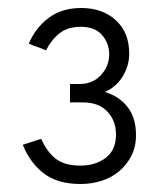

<svg xmlns="http://www.w3.org/2000/svg" viewBox="-20 -894 410 480"><path d="M83 -547Q97 -515 119 -497.5Q141 -480 181 -480Q219 -480 244.5 -499.5Q270 -519 270 -558Q270 -592 248.5 -615Q227 -638 187 -638H155V-684H179Q212 -684 232.5 -706.5Q253 -729 253 -758Q253 -786 235 -806.5Q217 -827 182 -827Q149 -827 128.5 -810.5Q108 -794 95 -768Q84 -773 73.5 -776.5Q63 -780 52 -785Q69 -825 102 -849.5Q135 -874 183 -874Q236 -874 269.5 -843.5Q303 -813 303 -760Q303 -729 286.5 -702.5Q270 -676 242 -664Q277 -654 298.5 -627Q320 -600 320 -556Q320 -527 308.5 -504.5Q297 -482 278 -466Q259 -450 234 -442Q209 -434 181 -434Q124 -434 89.5 -460.5Q55 -487 37 -532Q49 -536 60 -539.5Q71 -543 83 -547Z"/></svg>

Font: Transpass ExtraLight
Style: Regular
Weight: 200
Designer: Delve Withrington
Foundry: Delve Fonts
Version: Version 1.001;December 18, 2019;FontCreator 12.0.0.2547 64-b